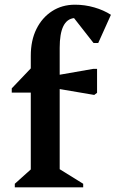

<svg xmlns="http://www.w3.org/2000/svg" viewBox="-20 -797 492 817"><path d="M43 0V-15L111 -76V-403H30V-421L111 -506V-560Q111 -625 135 -673.5Q159 -722 201.5 -749.5Q244 -777 299 -777Q341 -777 381 -765.5Q421 -754 452 -734L398 -614H378L295 -720Q234 -713 234 -594V-479L377 -504H393V-402L381 -393L234 -418V-77L334 -15V0Z"/></svg>

Font: Platypi Medium
Style: Regular
Weight: 500
Designer: David Sargent
Foundry: Bolt Cutter Type
Version: Version 1.200; ttfautohint (v1.8.4.7-5d5b)